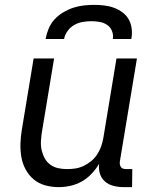

<svg xmlns="http://www.w3.org/2000/svg" viewBox="-20 -760 640 788"><path d="M221 8Q192 8 165 0.5Q138 -7 118 -24Q98 -41 85 -65Q72 -89 67.5 -116.5Q63 -144 64 -172.5Q65 -201 70 -230L118 -520H202L152 -218Q149 -199 148 -180Q147 -161 151 -143.5Q155 -126 163.5 -110.5Q172 -95 186 -84.5Q200 -74 218 -70Q236 -66 255 -66Q272 -66 289 -68.5Q306 -71 323 -79Q340 -87 354.5 -99Q369 -111 379 -126.5Q389 -142 395 -159Q401 -176 404 -193L458 -520H542L472 -98Q471 -92 472 -85.5Q473 -79 476.5 -74Q480 -69 486.5 -67.5Q493 -66 500 -66H523L522 8H487Q466 8 446 3Q426 -2 411 -15Q396 -28 390 -47.5Q384 -67 387 -88Q374 -66 356 -47Q338 -28 316 -15.5Q294 -3 269.5 2.5Q245 8 221 8ZM167 -600Q171 -621 179.5 -642Q188 -663 203.5 -680Q219 -697 239 -709Q259 -721 280 -728Q301 -735 323 -737.5Q345 -740 366 -740Q387 -740 408 -737.5Q429 -735 448 -728Q467 -721 483 -709Q499 -697 508.5 -680Q518 -663 520.5 -642Q523 -621 519 -600H443Q446 -617 439.5 -633Q433 -649 419.5 -658Q406 -667 389 -670Q372 -673 355 -673Q338 -673 320 -670Q302 -667 285.5 -658Q269 -649 257.5 -633Q246 -617 243 -600Z"/></svg>

Font: Iosevka Extended
Style: Italic
Weight: 400
Width: 7
Italic angle: -9°
Monospace: yes
Designer: Belleve Invis
Foundry: Belleve Invis
Version: Version 32.5.0; ttfautohint (v1.8.4)